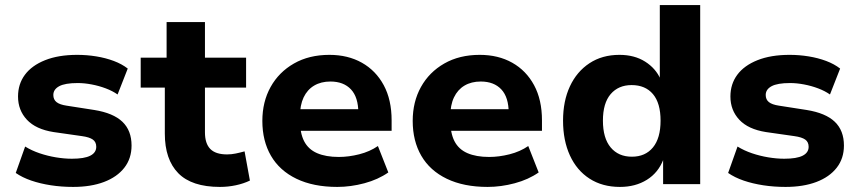

<svg xmlns="http://www.w3.org/2000/svg" viewBox="-20 -725 3377 756"><path d="M268 11Q222 11 180 4.5Q138 -2 103 -14Q68 -26 42 -44L79 -148Q105 -132 136 -121.5Q167 -111 200 -105.5Q233 -100 263 -100Q312 -100 335.5 -112Q359 -124 359 -147Q359 -166 345.5 -175.5Q332 -185 303 -189L191 -205Q121 -216 86 -253.5Q51 -291 51 -345Q51 -394 78 -430.5Q105 -467 157.5 -488Q210 -509 284 -509Q322 -509 359 -503Q396 -497 428 -485Q460 -473 483 -455L443 -353Q423 -367 396.5 -377Q370 -387 341 -392.5Q312 -398 286 -398Q236 -398 213 -385.5Q190 -373 190 -351Q190 -333 202.5 -323Q215 -313 242 -309L351 -292Q426 -280 462 -245.5Q498 -211 498 -152Q498 -101 469.5 -64.5Q441 -28 389.5 -8.5Q338 11 268 11Z M846 11Q735 11 682 -43Q629 -97 629 -199V-380H534V-498H636V-638H787V-498H949V-380H787V-204Q787 -160 808 -138.5Q829 -117 874 -117Q891 -117 908 -120.5Q925 -124 943 -129L964 -14Q939 -2 908.5 4.5Q878 11 846 11Z M1308 11Q1214 11 1147.5 -21Q1081 -53 1047 -111.5Q1013 -170 1013 -249Q1013 -324 1045.5 -382.5Q1078 -441 1137.5 -475Q1197 -509 1277 -509Q1350 -509 1405 -478Q1460 -447 1491 -389.5Q1522 -332 1522 -251V-210H1140V-295H1405L1391 -280Q1391 -342 1362 -373Q1333 -404 1281 -404Q1244 -404 1217 -388Q1190 -372 1175.5 -341.5Q1161 -311 1161 -266V-253Q1161 -201 1177.5 -169Q1194 -137 1228.5 -122Q1263 -107 1314 -107Q1353 -107 1394.5 -117.5Q1436 -128 1468 -150L1509 -46Q1469 -18 1415 -3.5Q1361 11 1308 11Z M1900 11Q1806 11 1739.5 -21Q1673 -53 1639 -111.5Q1605 -170 1605 -249Q1605 -324 1637.5 -382.5Q1670 -441 1729.5 -475Q1789 -509 1869 -509Q1942 -509 1997 -478Q2052 -447 2083 -389.5Q2114 -332 2114 -251V-210H1732V-295H1997L1983 -280Q1983 -342 1954 -373Q1925 -404 1873 -404Q1836 -404 1809 -388Q1782 -372 1767.5 -341.5Q1753 -311 1753 -266V-253Q1753 -201 1769.5 -169Q1786 -137 1820.5 -122Q1855 -107 1906 -107Q1945 -107 1986.5 -117.5Q2028 -128 2060 -150L2101 -46Q2061 -18 2007 -3.5Q1953 11 1900 11Z M2421 11Q2352 11 2301.5 -21.5Q2251 -54 2224 -113Q2197 -172 2197 -250Q2197 -327 2224 -385Q2251 -443 2301 -476Q2351 -509 2419 -509Q2478 -509 2520 -482.5Q2562 -456 2581 -413H2578V-705H2737V0H2591V-97H2592Q2572 -45 2527 -17Q2482 11 2421 11ZM2468 -108Q2521 -108 2551 -144.5Q2581 -181 2581 -250Q2581 -319 2551 -354.5Q2521 -390 2467 -390Q2415 -390 2384.5 -354.5Q2354 -319 2354 -250Q2354 -181 2384.5 -144.5Q2415 -108 2468 -108Z M3073 11Q3027 11 2985 4.5Q2943 -2 2908 -14Q2873 -26 2847 -44L2884 -148Q2910 -132 2941 -121.5Q2972 -111 3005 -105.5Q3038 -100 3068 -100Q3117 -100 3140.5 -112Q3164 -124 3164 -147Q3164 -166 3150.5 -175.5Q3137 -185 3108 -189L2996 -205Q2926 -216 2891 -253.5Q2856 -291 2856 -345Q2856 -394 2883 -430.5Q2910 -467 2962.5 -488Q3015 -509 3089 -509Q3127 -509 3164 -503Q3201 -497 3233 -485Q3265 -473 3288 -455L3248 -353Q3228 -367 3201.5 -377Q3175 -387 3146 -392.5Q3117 -398 3091 -398Q3041 -398 3018 -385.5Q2995 -373 2995 -351Q2995 -333 3007.5 -323Q3020 -313 3047 -309L3156 -292Q3231 -280 3267 -245.5Q3303 -211 3303 -152Q3303 -101 3274.5 -64.5Q3246 -28 3194.5 -8.5Q3143 11 3073 11Z"/></svg>

Font: Nunito Sans 9pt ExtraBold
Style: Regular
Weight: 800
Version: Version 3.101;gftools[0.9.27]